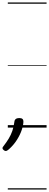

<svg xmlns="http://www.w3.org/2000/svg" viewBox="-63 -1030 396 1550"><path d="M-17 189Q-25 189 -34 181Q-43 173 -43 166Q-43 162 -41 158Q-39 154 -35 150Q-11 119 7 89.5Q25 60 36.5 27Q48 -6 53 -46Q54 -61 64 -69Q74 -77 92 -77Q110 -77 118 -70Q126 -63 126 -50Q126 -22 113 17.5Q100 57 74 98.5Q48 140 9 175Q2 181 -4.5 185Q-11 189 -17 189ZM0 490H313V500H0ZM0 -20H313V0H0ZM0 -505H313V-500H0ZM0 -1010H313V-1000H0Z"/></svg>

Font: Playwrite US Trad Guides
Style: Regular
Weight: 400
Designer: Veronika Burian, José Scaglione
Foundry: TypeTogether
Version: Version 1.003